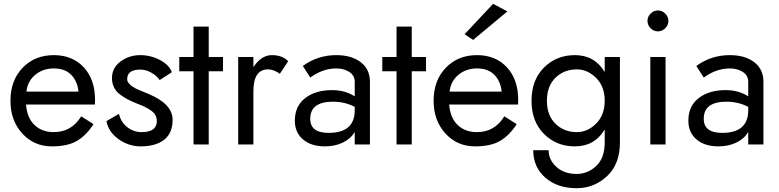

<svg xmlns="http://www.w3.org/2000/svg" viewBox="-20 -760 4096 1010"><path d="M35 -230Q35 -337 99 -403.5Q163 -470 263 -470Q361 -470 420.5 -406Q480 -342 480 -234Q480 -218 479 -210H117Q122 -141 161 -103Q200 -65 263 -65Q356 -65 407 -148L472 -107Q434 -48 385 -19Q336 10 253 10Q159 10 97 -58Q35 -126 35 -230ZM393 -278Q387 -334 354 -367Q321 -400 263 -400Q206 -400 165.5 -366.5Q125 -333 119 -278Z M606 -161Q615 -119 648.5 -92Q682 -65 725 -65Q805 -65 805 -123Q805 -141 797 -155Q789 -169 771.5 -180.5Q754 -192 740.5 -198.5Q727 -205 701 -215Q672 -227 653 -236.5Q634 -246 612.5 -262Q591 -278 580 -300Q569 -322 569 -349Q569 -403 614 -436.5Q659 -470 718 -470Q773 -470 822 -444Q871 -418 884 -380L820 -339Q803 -363 774.5 -378.5Q746 -394 719 -394Q649 -394 649 -344Q649 -338 651 -332.5Q653 -327 657.5 -322Q662 -317 666.5 -312.5Q671 -308 679.5 -303Q688 -298 693 -295Q698 -292 709.5 -287.5Q721 -283 726 -280.5Q731 -278 744 -273Q757 -268 761 -266Q888 -213 888 -130Q888 -59 843 -24.5Q798 10 720 10Q656 10 603 -28.5Q550 -67 540 -123Z M998 -620H1078V-460H1153V-385H1078V0H998V-385H923V-460H998Z M1452 -372Q1420 -395 1390 -395Q1313 -395 1313 -280V0H1233V-460H1313V-407Q1355 -470 1410 -470Q1465 -470 1496 -438Z M1612 -352 1573 -413Q1651 -470 1749 -470Q1829 -470 1877.5 -433Q1926 -396 1926 -330V0H1846V-66Q1825 -30 1783.5 -10Q1742 10 1689 10Q1617 10 1574 -26.5Q1531 -63 1531 -125Q1531 -202 1585.5 -244Q1640 -286 1727 -286Q1796 -286 1846 -253V-330Q1846 -363 1817.5 -381.5Q1789 -400 1749 -400Q1678 -400 1612 -352ZM1612 -135Q1612 -61 1709 -61Q1846 -61 1846 -180V-198Q1794 -225 1731 -225Q1612 -225 1612 -135Z M2066 -620H2146V-460H2221V-385H2146V0H2066V-385H1991V-460H2066Z M2649 -700 2469 -550 2424 -580 2574 -740ZM2261 -230Q2261 -337 2325 -403.5Q2389 -470 2489 -470Q2587 -470 2646.5 -406Q2706 -342 2706 -234Q2706 -218 2705 -210H2343Q2348 -141 2387 -103Q2426 -65 2489 -65Q2582 -65 2633 -148L2698 -107Q2660 -48 2611 -19Q2562 10 2479 10Q2385 10 2323 -58Q2261 -126 2261 -230ZM2619 -278Q2613 -334 2580 -367Q2547 -400 2489 -400Q2432 -400 2391.5 -366.5Q2351 -333 2345 -278Z M3014 -65Q3071 -65 3116 -110Q3161 -155 3161 -230Q3161 -305 3116 -350Q3071 -395 3014 -395Q2947 -395 2902 -351Q2857 -307 2857 -230Q2857 -153 2902 -109Q2947 -65 3014 -65ZM3004 -470Q3108 -470 3161 -381V-460H3241V-10Q3241 103 3173.5 166.5Q3106 230 3013 230Q2912 230 2848.5 174.5Q2785 119 2785 30H2866Q2866 81 2907 118Q2948 155 3013 155Q3072 155 3116.5 113Q3161 71 3161 -10V-79Q3108 10 3004 10Q2907 10 2841.5 -55.5Q2776 -121 2776 -230Q2776 -339 2841.5 -404.5Q2907 -470 3004 -470Z M3401 -460H3481V0H3401ZM3402.5 -611.5Q3386 -628 3386 -650Q3386 -672 3402.5 -688.5Q3419 -705 3441 -705Q3463 -705 3479.5 -688.5Q3496 -672 3496 -650Q3496 -628 3479.5 -611.5Q3463 -595 3441 -595Q3419 -595 3402.5 -611.5Z M3682 -352 3643 -413Q3721 -470 3819 -470Q3899 -470 3947.5 -433Q3996 -396 3996 -330V0H3916V-66Q3895 -30 3853.5 -10Q3812 10 3759 10Q3687 10 3644 -26.5Q3601 -63 3601 -125Q3601 -202 3655.5 -244Q3710 -286 3797 -286Q3866 -286 3916 -253V-330Q3916 -363 3887.5 -381.5Q3859 -400 3819 -400Q3748 -400 3682 -352ZM3682 -135Q3682 -61 3779 -61Q3916 -61 3916 -180V-198Q3864 -225 3801 -225Q3682 -225 3682 -135Z"/></svg>

Font: renner_400book
Style: Book
Weight: 400
Version: Version 003.000 ; ttfautohint (v0.97) -l 8 -r 50 -G 200 -x 1